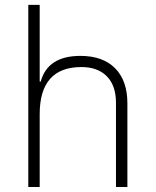

<svg xmlns="http://www.w3.org/2000/svg" viewBox="-20 -752 626 772"><path d="M93.8 0V-732.4H139.6V-423.8H143.6Q171.9 -527.3 303.2 -527.3Q393.6 -527.3 442.9 -477.5Q492.2 -427.7 492.2 -336.9V0H446.3V-338.9Q446.3 -407.7 409.7 -445.1Q373 -482.4 307.6 -482.4Q139.6 -482.4 139.6 -293V0Z"/></svg>

Font: Caskaydia Cove ExtraLight
Style: Regular
Weight: 200
Monospace: yes
Designer: Aaron Bell
Foundry: Saja Typeworks
Version: Version 4.300; ttfautohint (v1.8.3)